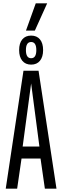

<svg xmlns="http://www.w3.org/2000/svg" viewBox="-20 -1131 373 1151"><path d="M14.4 0 120.7 -706.9H211.1L318.6 0H249L223 -180.7H109.1L82.8 0ZM115.8 -252.4H216.3L166.6 -630.8ZM166.7 -743.6Q132.7 -743.6 113.7 -766.7Q94.7 -789.9 94.7 -830.5Q94.7 -872.3 113.7 -894.9Q132.7 -917.6 166.7 -917.6Q200.7 -917.6 219.5 -894.9Q238.4 -872.3 238.4 -830.5Q238.4 -789.9 219.5 -766.7Q200.7 -743.6 166.7 -743.6ZM166.6 -782Q197.7 -782 197.7 -830.6Q197.7 -879.2 166.6 -879.2Q135.4 -879.2 135.4 -830.6Q135.4 -782 166.6 -782ZM135.7 -947.6 194.3 -1110.9H262.7L189 -947.6Z"/></svg>

Font: Georama ExtraCondensed Thin
Style: Regular
Weight: 100
Width: 2
Designer: Jean-Baptiste Levee
Foundry: Production Type
Version: Version 1.001